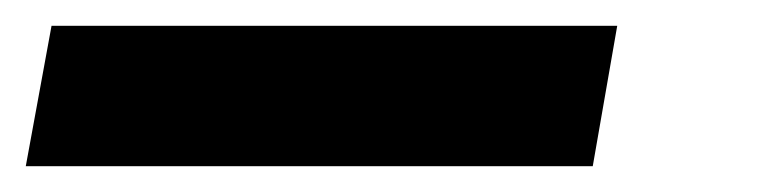

<svg xmlns="http://www.w3.org/2000/svg" viewBox="-54 20 591 149"><path d="M-34 149H406L425 40H-14Z"/></svg>

Font: Fixel Display 20240404 ExBold
Style: Italic
Weight: 800
Italic angle: -10°
Designer: AlfaBravo + MacPaw
Foundry: Kyrylo Tkachov, Marchela Mozhyna, Serhii Makarenko, Maria Weinstein, Zakhar Kryvoshyya
Version: Version 1.211;Glyphs 3.2 (3225)